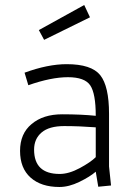

<svg xmlns="http://www.w3.org/2000/svg" viewBox="-20 -737 540 766"><path d="M218 -43Q255 -43 298.5 -66.5Q342 -90 362 -110V-229Q296 -234 236 -234Q176 -234 146 -208.5Q116 -183 116 -140Q116 -43 218 -43ZM217 9Q144 9 102 -28.5Q60 -66 60 -135Q60 -204 106 -242Q152 -281 228 -281Q304 -281 362 -275Q362 -364 340 -396.5Q318 -429 251 -429Q184 -429 93 -397L78 -447Q171 -481 246 -481Q345 -481 380 -437Q415 -393 415 -283V-73L423 3L372 8L362 -52Q339 -32 297 -11.5Q255 9 217 9ZM135 -617 316 -717 339 -668 156 -578Z"/></svg>

Font: TypoPRO Lekton
Style: Regular
Weight: 400
Monospace: yes
Designer: Paolo Mazzetti, Luciano Perondi, Raffaele Flato, Elena Papassissa, Emilio Macchia, Michela Povoleri, Tobias Seemiller, R
Version: Version 34.000